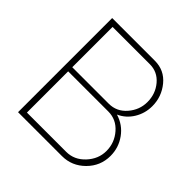

<svg xmlns="http://www.w3.org/2000/svg" viewBox="-183 -867 1024 1024"><g transform="rotate(45 329.0 -355.0)"><path d="M427 0H96V-710H418Q490 -710 535 -655Q580 -600 580 -529Q580 -475 552.5 -430Q525 -385 478 -364Q538 -346 574 -296Q610 -246 610 -184Q610 -108 556 -54Q502 0 427 0ZM131 -678V-374H406Q466 -374 506 -420.5Q546 -467 546 -526Q546 -588 508 -633Q470 -678 412 -678ZM434 -343H131V-32H427Q488 -32 532 -79.5Q576 -127 576 -187Q576 -249 535 -296Q494 -343 434 -343Z"/></g></svg>

Font: Raleway-v4020 ExtraLight
Style: Regular
Weight: 275
Designer: Matt McInerney, Pablo Impallari, Rodrigo Fuenzalida
Foundry: Matt McInerney, Pablo Impallari, Rodrigo Fuenzalida
Version: Version 4.020;PS 004.020;hotconv 1.0.88;makeotf.lib2.5.64775